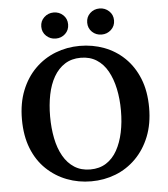

<svg xmlns="http://www.w3.org/2000/svg" viewBox="-59 -914 859 983"><g transform="rotate(-5 371.0 -423.0)"><path d="M371 16Q305 16 246 -6.5Q187 -29 141 -73Q95 -117 69.5 -181.5Q44 -246 44 -331Q44 -414 70 -479Q96 -544 141.5 -589Q187 -634 246 -657Q305 -680 371 -680Q437 -680 496 -658Q555 -636 600.5 -592Q646 -548 672 -483.5Q698 -419 698 -334Q698 -251 672 -186Q646 -121 600.5 -75.5Q555 -30 496 -7Q437 16 371 16ZM371 -45Q418 -45 452.5 -67Q487 -89 509 -128.5Q531 -168 542 -220Q553 -272 553 -332Q553 -392 542 -444Q531 -496 509 -535.5Q487 -575 452.5 -597Q418 -619 371 -619Q324 -619 289.5 -597Q255 -575 232.5 -536Q210 -497 199.5 -445Q189 -393 189 -333Q189 -273 199.5 -220.5Q210 -168 232.5 -128.5Q255 -89 289.5 -67Q324 -45 371 -45ZM253 -728Q225 -728 204.5 -747Q184 -766 184 -795Q184 -824 204.5 -843Q225 -862 253 -862Q282 -862 302 -843Q322 -824 322 -795Q322 -766 302 -747Q282 -728 253 -728ZM489 -728Q460 -728 440 -747Q420 -766 420 -795Q420 -824 440 -843Q460 -862 489 -862Q517 -862 537.5 -843Q558 -824 558 -795Q558 -766 537.5 -747Q517 -728 489 -728Z"/></g></svg>

Font: Source Serif 4 SemiBold
Style: Regular
Weight: 600
Designer: Frank Grießhammer
Foundry: Adobe Systems Incorporated
Version: Version 4.004;hotconv 1.0.116;makeotfexe 2.5.65601